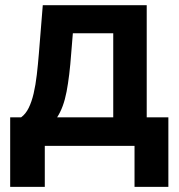

<svg xmlns="http://www.w3.org/2000/svg" viewBox="-20 -566 693 745"><path d="M19.5 159.2V-110.8H62Q79.6 -123.5 91.3 -147.2Q103 -170.9 110.6 -203.6Q118.2 -236.3 122.8 -275.9Q127.4 -315.4 130.9 -358.9L146 -545.9H549.3V-110.8H633.3V159.2H502V0H153.8V159.2ZM201.7 -110.8H419.4V-437H262.7L256.3 -358.9Q250 -271.5 238.3 -210.2Q226.6 -148.9 201.7 -110.8Z"/></svg>

Font: Inter
Style: 650
Weight: 650
Designer: Rasmus Andersson
Foundry: rsms
Version: Version 4.001;git-66647c0bb